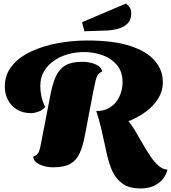

<svg xmlns="http://www.w3.org/2000/svg" viewBox="-20 -918 963 1081"><path d="M616 -213 522 -293Q567 -292 600.5 -314Q634 -336 652 -373.5Q670 -411 670 -455Q670 -515 638 -552.5Q606 -590 556.5 -607.5Q507 -625 453 -625Q406 -625 362 -612.5Q318 -600 283 -575.5Q248 -551 227.5 -516Q207 -481 207 -435Q207 -405 212.5 -378Q218 -351 234 -315Q218 -297 195.5 -289Q173 -281 156 -281Q107 -281 73.5 -302.5Q40 -324 23.5 -358Q7 -392 7 -429Q7 -498 47.5 -547.5Q88 -597 156 -628.5Q224 -660 306 -675Q388 -690 471 -690Q620 -690 714 -659Q808 -628 852.5 -575Q897 -522 897 -455Q897 -406 871.5 -364.5Q846 -323 804 -291.5Q762 -260 713 -239.5Q664 -219 616 -213ZM280 24Q237 24 203 8Q169 -8 167 -36Q185 -43 193 -53.5Q201 -64 206 -86Q211 -108 218 -147L265 -390Q277 -450 295.5 -490Q314 -530 348.5 -550Q383 -570 444 -570Q485 -570 518.5 -555.5Q552 -541 555 -515Q540 -509 531.5 -497Q523 -485 518 -463Q513 -441 505 -402L459 -161Q448 -100 430 -58.5Q412 -17 377.5 3.5Q343 24 280 24ZM772 143Q708 143 671.5 117Q635 91 615 51Q603 26 594.5 -2Q586 -30 579 -61.5Q572 -93 564.5 -129Q557 -165 547 -206Q537 -247 522 -293L698 -242Q720 -217 741 -181.5Q762 -146 783.5 -108.5Q805 -71 827 -38Q849 -5 873 15.5Q897 36 923 37Q911 85 871 114Q831 143 772 143ZM455 -742 442 -793 689 -898Q703 -888 711 -875Q719 -862 719 -842Q719 -807 699 -786.5Q679 -766 646 -756.5Q613 -747 575 -746Z"/></svg>

Font: Sansita Swashed Light Black
Style: Regular
Weight: 900
Version: Version 1.003